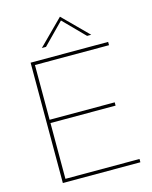

<svg xmlns="http://www.w3.org/2000/svg" viewBox="-131 -988 853 1074"><g transform="rotate(-15 295.0 -451.5)"><path d="M97 -697H546V-678H117V-361H494V-342H117V-19H546V0H97ZM322 -903 465 -760H441L322 -881L203 -760H179Z"/></g></svg>

Font: Hanken Grotesk Thin
Style: Regular
Weight: 100
Designer: Alfredo Marco Pradil
Foundry: Hanken Design Co.
Version: Version 3.014